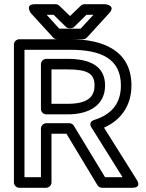

<svg xmlns="http://www.w3.org/2000/svg" viewBox="-20 -865 692 910"><path d="M362 -729H261L201 -795H234L292 -738C297 -733 305 -731 310 -731H314C321 -731 328 -734 332 -738L390 -795H423ZM374 -679C380 -679 387 -682 392 -687L498 -803C531 -840 479 -845 479 -845H380C375 -845 368 -843 363 -838L312 -789L261 -838C257 -842 251 -845 244 -845H145C96 -845 126 -803 126 -803L232 -687C236 -682 243 -679 250 -679ZM174 -561V-348C174 -333 188 -323 199 -323H301C405 -323 478 -368 478 -460C478 -555 401 -586 301 -586H199C184 -586 174 -572 174 -561ZM224 -536H301C397 -536 428 -515 428 -460C428 -404 393 -373 301 -373H224ZM561 -25H478L330 -269C326 -276 318 -281 309 -281H199C184 -281 174 -267 174 -256V-25H96V-629H314C460 -629 553 -586 553 -460C553 -372 506 -322 428 -297C425 -296 396 -288 414 -260ZM607 25C655 25 628 -13 628 -13L473 -260C550 -294 603 -361 603 -460C603 -626 467 -679 314 -679H71C60 -679 46 -669 46 -654V0C46 11 56 25 71 25H199C210 25 224 15 224 0V-231H295L442 13C446 20 455 25 464 25Z"/></svg>

Font: Falling Sky
Style: ExtOu
Weight: 400
Designer: Paul D. Hunt
Foundry: Adobe Systems Incorporated
Version: Version 1.02